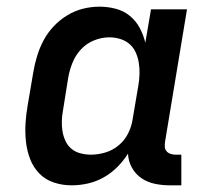

<svg xmlns="http://www.w3.org/2000/svg" viewBox="-20 -548 640 576"><path d="M195 8Q167 8 141.5 -0.5Q116 -9 98 -27.5Q80 -46 70.5 -70.5Q61 -95 58 -122Q55 -149 56.5 -176.5Q58 -204 63 -232L80 -332Q84 -356 91.5 -380.5Q99 -405 111 -427.5Q123 -450 141.5 -469.5Q160 -489 182.5 -502.5Q205 -516 229.5 -522Q254 -528 279 -528Q304 -528 328 -521.5Q352 -515 370 -500Q388 -485 399 -464.5Q410 -444 416 -420L433 -520H541L475 -122Q474 -114 474.5 -107Q475 -100 479.5 -94.5Q484 -89 491.5 -86.5Q499 -84 506 -84H524V8H490Q467 8 445 3.5Q423 -1 405 -13Q387 -25 376 -44.5Q365 -64 364 -87Q350 -65 331.5 -46.5Q313 -28 290.5 -15.5Q268 -3 243.5 2.5Q219 8 195 8ZM253 -84Q274 -84 296 -90.5Q318 -97 336 -112Q354 -127 364.5 -148Q375 -169 378 -191L395 -291Q398 -308 398.5 -325.5Q399 -343 396.5 -359Q394 -375 387.5 -390Q381 -405 369 -415.5Q357 -426 341 -431Q325 -436 308 -436Q285 -436 262.5 -427Q240 -418 223.5 -400.5Q207 -383 198 -361Q189 -339 185 -317L169 -217Q166 -201 165.5 -185Q165 -169 167.5 -154Q170 -139 176.5 -125Q183 -111 194.5 -101.5Q206 -92 221.5 -88Q237 -84 253 -84Z"/></svg>

Font: Iosevka Etoile Semibold
Style: Italic
Weight: 600
Italic angle: -9°
Designer: Belleve Invis
Foundry: Belleve Invis
Version: Version 22.1.2; ttfautohint (v1.8.4)